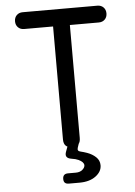

<svg xmlns="http://www.w3.org/2000/svg" viewBox="-61 -776 722 1025"><g transform="rotate(-5 300.0 -263.5)"><path d="M255 -640H100Q80 -640 67.5 -652.5Q55 -665 55 -685Q55 -705 67.5 -717.5Q80 -730 100 -730H500Q520 -730 532.5 -717.5Q545 -705 545 -685Q545 -665 532.5 -652.5Q520 -640 500 -640H345V-35Q345 -12 334 -1Q323 10 300 10Q277 10 266 -1Q255 -12 255 -35ZM266 203Q252 203 245 196.5Q238 190 238 176Q238 162 245 155Q252 148 266 148H308Q330 148 343.5 136.5Q357 125 357 112Q356 95 329 82Q314 75 292 72Q272 69 265.5 59Q259 49 266 31L287 -26H344L330 16Q327 25 330 30.5Q333 36 343 38Q360 42 377 48Q405 58 424 76Q443 94 443 120Q443 154 410 178.5Q377 203 323 203Z"/></g></svg>

Font: Maple Mono
Style: Regular
Weight: 400
Monospace: yes
Designer: subframe7536
Version: Version 7.300